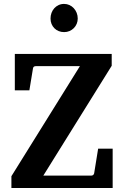

<svg xmlns="http://www.w3.org/2000/svg" viewBox="-20 -941 621 961"><path d="M37.1 0V-59.1L379.9 -609.9H159.2Q146.5 -609.9 145 -598.1L127 -488.8H54.2V-670.9H539.1V-611.8L196.8 -62H436Q448.2 -62 451.2 -73.2L471.2 -196.8H543.9V0ZM369.1 -848.1Q369.1 -834.5 364 -822Q358.9 -809.6 349.6 -800.3Q340.3 -791 327.9 -785.6Q315.4 -780.3 300.8 -780.3Q286.1 -780.3 273.7 -785.4Q261.2 -790.5 252.2 -799.6Q243.2 -808.6 238 -821Q232.9 -833.5 232.9 -848.1Q232.9 -863.3 237.8 -876.5Q242.7 -889.6 251.7 -899.7Q260.7 -909.7 273.2 -915.5Q285.6 -921.4 300.8 -921.4Q314.9 -921.4 327.4 -915.8Q339.8 -910.2 349.1 -900.1Q358.4 -890.1 363.8 -876.7Q369.1 -863.3 369.1 -848.1Z"/></svg>

Font: Charis SIL Am
Style: Bold
Weight: 700
Foundry: SIL International
Version: Version 5.000